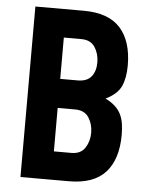

<svg xmlns="http://www.w3.org/2000/svg" viewBox="-52 -766 644 810"><g transform="rotate(5 270.0 -361.0)"><path d="M65 -722H270Q375 -722 425 -666.5Q475 -611 475 -508Q475 -455 459 -420Q443 -385 394 -361Q418 -349 434 -334.5Q450 -320 459 -302Q468 -284 471.5 -262.5Q475 -241 475 -214Q475 -111 425 -55.5Q375 0 270 0H65ZM270 -120Q310 -120 328 -148Q346 -176 346 -212Q346 -248 328 -276Q310 -304 270 -304H196V-120ZM270 -427Q309 -427 327.5 -449.5Q346 -472 346 -510Q346 -546 328 -574Q310 -602 270 -602H196V-427Z"/></g></svg>

Font: PostBus
Style: Regular
Weight: 400
Designer: Peter Wiegel
Version: Version 1.001